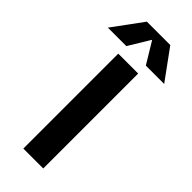

<svg xmlns="http://www.w3.org/2000/svg" viewBox="-346 -1003 1044 1044"><g transform="rotate(45 175.5 -481.5)"><path d="M175 -912 101 -790H-41L86 -963H266L392 -790H251L177 -912ZM99 0V-730H252V0Z"/></g></svg>

Font: M PLUS 1p
Style: Bold
Weight: 700
Version: Version 1.062